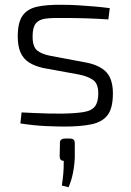

<svg xmlns="http://www.w3.org/2000/svg" viewBox="-20 -517 545 801"><path d="M240 -497Q271 -497 305.5 -495Q340 -493 374 -490Q408 -487 438 -483L432 -436Q387 -439 340 -440.5Q293 -442 248 -442Q200 -443 171.5 -439.5Q143 -436 129.5 -419.5Q116 -403 116 -365Q116 -322 135 -306.5Q154 -291 191 -284L340 -256Q396 -245 423.5 -216Q451 -187 451 -127Q451 -66 429 -37Q407 -8 362 1.5Q317 11 250 11Q221 11 172.5 9Q124 7 65 -2L70 -48Q97 -47 124 -45.5Q151 -44 179.5 -43.5Q208 -43 239 -43Q296 -44 329 -49.5Q362 -55 376 -73Q390 -91 390 -127Q390 -169 367.5 -184Q345 -199 310 -206L162 -233Q125 -241 101 -256.5Q77 -272 65.5 -298.5Q54 -325 54 -365Q54 -423 74 -451.5Q94 -480 135 -489Q176 -498 240 -497ZM270 61Q283 61 287.5 66Q292 71 292 82V139Q291 171 284.5 204Q278 237 266 264L238 257Q242 230 244 208.5Q246 187 246 154Q229 154 229 135L230 82Q229 71 235 66Q241 61 252 61Z"/></svg>

Font: Exo 2 Light
Style: Regular
Weight: 300
Designer: Natanael Gama
Foundry: Natanael Gama
Version: Version 2.010